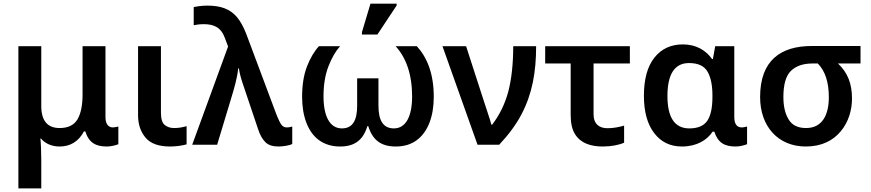

<svg xmlns="http://www.w3.org/2000/svg" viewBox="-20 -796 4792 1056"><path d="M207 240.2V84C207 62.5 206.5 40 205.6 17.1C204.6 -6.3 203.6 -23.4 202.1 -34.2H205.1C228 -7.3 262.7 9.8 308.1 9.8C367.2 9.8 412.1 -18.1 441.9 -73.2H449.2C468.8 -10.3 507.8 9.8 567.9 9.8C578.6 9.8 590.3 8.3 603.5 5.4C616.7 2.4 625.5 -0.5 630.9 -2.9V-100.1C625.5 -98.6 610.4 -95.2 601.1 -95.2C579.6 -95.2 560.1 -109.4 560.1 -151.9V-542H434.1V-276.9C434.1 -216.8 424.8 -171.4 406.2 -139.6C387.2 -107.9 354.5 -91.8 308.1 -91.8C240.7 -91.8 207 -132.3 207 -212.9V-542H81.1V240.2Z M916 9.8C949.7 9.8 983.4 4.4 1006.3 -2V-102.1C983.4 -95.7 963.9 -91.8 937 -91.8C916.5 -91.8 899.4 -97.7 885.7 -108.9C872.1 -120.1 865.2 -142.6 865.2 -175.8V-542H739.3V-163.1C739.3 -112.8 752.9 -71.8 780.3 -39.1C807.6 -6.3 853 9.8 916 9.8Z M1512.2 9.8C1524.4 9.8 1538.1 8.3 1553.2 5.9C1568.4 3.4 1580.1 0 1587.4 -3.9V-100.1C1577.6 -97.7 1569.8 -95.2 1556.2 -95.2C1544.9 -95.2 1535.6 -100.1 1528.3 -109.4C1521 -118.7 1511.2 -138.7 1499 -169.9L1335 -607.9C1319.8 -647.9 1302.2 -679.2 1283.2 -702.1C1244.6 -747.1 1193.8 -765.1 1120.1 -765.1C1089.4 -765.1 1062.5 -760.7 1045.4 -756.8V-657.2C1058.6 -659.7 1076.2 -663.1 1100.1 -663.1C1156.2 -663.1 1195.8 -646 1217.3 -585.9L1234.4 -540L1037.1 0H1174.3L1251 -253.9C1268.6 -312.5 1284.7 -365.2 1290 -419.9H1293.9C1297.4 -395 1304.7 -367.2 1315.4 -335.4C1325.7 -303.7 1335.4 -275.4 1344.2 -250L1400.4 -83C1410.2 -53.2 1423.3 -30.3 1439.5 -14.2C1455.6 2 1479.5 9.8 1512.2 9.8Z M2055.7 -606 2161.6 -766.1V-775.9H2017.6L1970.7 -619.1V-606ZM1850.6 9.8C1930.7 9.8 1977.5 -25.9 2000.5 -102.1H2005.4C2029.3 -25.9 2075.2 9.8 2156.7 9.8C2202.6 9.8 2241.2 -2 2272 -24.9C2334 -70.8 2365.7 -156.2 2365.7 -263.2C2365.7 -390.6 2329.6 -479.5 2272.5 -542H2155.8C2212.9 -479.5 2246.6 -388.7 2246.6 -265.1C2246.6 -157.2 2212.9 -89.8 2146.5 -89.8C2086.4 -89.8 2061.5 -134.8 2061.5 -214.8V-365.2H1944.3V-214.8C1944.3 -138.2 1922.4 -89.8 1860.4 -89.8C1793.9 -89.8 1759.3 -156.7 1759.3 -266.1C1759.3 -330.1 1768.6 -385.3 1786.6 -431.6C1804.7 -478 1825.7 -514.6 1850.6 -542H1734.4C1708.5 -514.2 1686.5 -477.1 1668.5 -430.7C1650.4 -384.3 1641.6 -328.1 1641.6 -263.2C1641.6 -210 1649.4 -162.6 1665 -121.1C1696.3 -38.6 1758.8 9.8 1850.6 9.8Z M2725.6 0C2778.3 -56.2 2819.3 -111.8 2848.6 -168C2907.2 -279.8 2928.7 -399.4 2928.7 -542H2802.7C2802.7 -446.8 2793.9 -364.3 2776.4 -295.4C2758.3 -226.6 2728.5 -164.6 2686.5 -109.9H2682.6C2675.3 -140.6 2650.9 -208 2639.6 -245.1L2543.5 -542H2413.6L2606.4 0Z M3295.4 9.8C3342.3 9.8 3385.7 1 3412.6 -11.2V-105C3384.8 -97.2 3354 -90.8 3321.3 -90.8C3276.4 -90.8 3244.6 -113.3 3244.6 -168V-446.8H3444.3V-542H2978.5V-446.8H3118.7V-165C3118.7 -119.1 3126.5 -83.5 3142.6 -58.1C3174.3 -7.3 3230.5 9.8 3295.4 9.8Z M3730.5 9.8C3812 9.8 3868.7 -25.4 3899.4 -71.8H3908.7C3928.7 -10.7 3965.3 9.8 4025.9 9.8C4037.1 9.8 4048.8 8.3 4061.5 5.4C4074.2 2.4 4083.5 -0.5 4088.9 -2.9V-100.1C4083 -98.6 4069.3 -95.2 4059.6 -95.2C4036.6 -95.2 4018.6 -109.4 4018.6 -151.9V-542H3913.6L3900.9 -471.2H3896.5C3863.3 -517.6 3811.5 -551.8 3735.8 -551.8C3670.4 -551.8 3618.2 -527.8 3579.6 -479.5C3541 -431.2 3521.5 -361.3 3521.5 -269C3521.5 -181.2 3540.5 -112.8 3578.1 -64C3615.7 -14.6 3666.5 9.8 3730.5 9.8ZM3771.5 -89.8C3690.9 -89.8 3650.9 -149.4 3650.9 -268.1C3650.9 -386.7 3689.5 -449.2 3769.5 -449.2C3818.4 -449.2 3852.1 -434.1 3870.6 -403.3C3889.2 -372.6 3898.4 -328.1 3898.4 -270V-264.2C3898.4 -204.1 3889.2 -159.7 3870.1 -131.8C3851.1 -104 3818.4 -89.8 3771.5 -89.8Z M4411.6 9.8C4500 9.8 4562.5 -23.4 4604.5 -74.2C4646.5 -124.5 4666 -189.9 4666 -253.9C4666 -336.4 4642.1 -396.5 4588.9 -446.8H4712.9V-543H4444.8C4273.9 -543 4160.6 -463.9 4160.6 -262.2C4160.6 -99.6 4260.7 9.8 4411.6 9.8ZM4413.6 -91.8C4368.2 -91.8 4336.4 -107.4 4317.4 -139.2C4298.3 -170.4 4288.6 -211.4 4288.6 -262.2C4288.6 -331.1 4302.2 -378.9 4330.1 -406.2C4357.9 -433.1 4397 -446.8 4447.8 -446.8H4478C4518.6 -405.3 4538.6 -343.8 4538.6 -261.2C4538.6 -167 4504.4 -91.8 4413.6 -91.8Z"/></svg>

Font: Noto Reveo Sans
Style: Regular
Weight: 600
Designer: Monotype Design Team
Foundry: Monotype Imaging Inc.
Version: Version 2.007